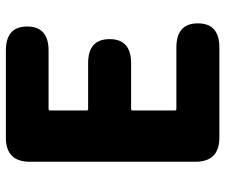

<svg xmlns="http://www.w3.org/2000/svg" viewBox="-78 -708 785 670"><g transform="rotate(-90 315.0 -372.5)"><path d="M170 0Q86 0 86 -84V-661Q86 -745 170 -745H474Q558 -745 558 -671Q558 -596 474 -596H270Q265 -596 265 -591V-463Q265 -458 270 -458H430Q514 -458 514 -383Q514 -308 430 -308H270Q265 -308 265 -303V-155Q265 -150 270 -150H485Q569 -150 569 -75Q569 0 485 0Z"/></g></svg>

Font: Resource Han Rounded JP Heavy
Style: Regular
Weight: 900
Designer: Cyano Hao (round all glyphs); Ryoko NISHIZUKA 西塚涼子 (kana, bopomofo & ideographs); Paul D. Hunt (Latin, Greek & Cyrillic)
Foundry: Cyano Hao
Version: 0.990